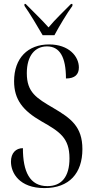

<svg xmlns="http://www.w3.org/2000/svg" viewBox="-20 -951 475 981"><path d="M198 -771H258C282 -816 322 -883 350 -921V-931H343C305 -892 263 -853 228 -811C192 -852 148 -893 111 -931H105V-921C132 -883 172 -816 198 -771ZM207 10C334 10 401 -66 401 -189C401 -305 341 -347 253 -399C166 -450 117 -479 117 -577C117 -668 160 -714 220 -714C285 -714 317 -660 317 -550C363 -550 383 -571 383 -606C383 -663 332 -724 231 -724C122 -724 52 -654 52 -536C52 -443 96 -386 192 -331C283 -279 335 -248 335 -142C335 -47 294 0 222 0C132 0 97 -74 97 -194C61 -194 36 -169 36 -125C36 -67 79 10 207 10Z"/></svg>

Font: Noto Serif Display ExtraCondensed
Style: Regular
Weight: 400
Width: 2
Designer: Monotype Design Team
Foundry: Monotype Imaging Inc.
Version: Version 2.009